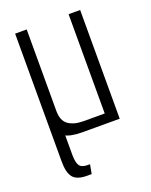

<svg xmlns="http://www.w3.org/2000/svg" viewBox="-125 -538 613 780"><g transform="rotate(-20 182.0 -148.5)"><path d="M158.4 0Q106.7 0 80.8 -15.2Q55 -30.3 46.3 -52.6Q37.7 -74.8 37.7 -96.8V-470H87.7V-117.5Q87.7 -75.6 111.8 -58.2Q136 -40.8 178.4 -40.8H268.8V-470H318.8V0ZM115.6 172.5Q70.9 172.5 54.3 151.5Q37.7 130.5 37.7 84V-470H87.7V72.2Q87.7 103.5 96.5 118Q105.2 132.5 132.1 132.5H142.2L134.9 172.5Z"/></g></svg>

Font: Smooch Sans Thin
Style: Regular
Weight: 100
Designer: Robert E. Leuschke
Foundry: Robert E. Leuschke
Version: Version 1.010